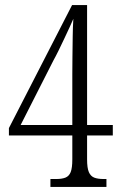

<svg xmlns="http://www.w3.org/2000/svg" viewBox="-20 -734 474 754"><path d="M178 0V-31H201Q223 -31 237 -36.5Q251 -42 257.5 -58Q264 -74 264 -108V-202H15V-231L263 -714H322V-243H423V-202H322V-108Q322 -74 329 -58Q336 -42 350 -36.5Q364 -31 387 -31H398V0ZM61 -243H264V-443Q264 -472 264.5 -511Q265 -550 265.5 -589.5Q266 -629 268 -660Q264 -650 254.5 -629.5Q245 -609 233.5 -584.5Q222 -560 210.5 -536.5Q199 -513 190 -497Z"/></svg>

Font: Noto Serif Khmer ExtraCondensed Light
Style: Regular
Weight: 300
Width: 2
Designer: Danh Hong and the Monotype Design Team
Foundry: Monotype Imaging Inc.
Version: Version 2.004